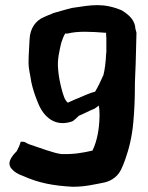

<svg xmlns="http://www.w3.org/2000/svg" viewBox="-20 -617 565 733"><path d="M20 21V22C33 39 48 48 71 56C127 81 182 92 257 96H258C287 96 310 93 336 88C367 81 392 82 419 60C440 43 448 19 458 -8C472 -48 484 -93 489 -151C493 -194 495 -240 495 -289V-298C496 -318 496 -335 497 -350L498 -375L501 -491V-492C500 -498 498 -502 497 -507C496 -539 472 -561 447 -576V-577H446C375 -607 330 -598 257 -587H256C234 -582 210 -574 180 -566V-565C168 -561 158 -556 148 -552C115 -538 95 -508 93 -468C92 -439 89 -410 89 -380C89 -350 96 -331 99 -307V-306C105 -277 115 -248 126 -222C146 -173 188 -131 254 -153C263 -156 276 -171 281 -175C301 -183 322 -195 336 -200C342 -202 348 -207 357 -214C359 -206 360 -192 360 -182V-173C359 -125 351 -79 333 -42C297 -34 261 -27 213 -29C187 -32 130 -53 89 -67C80 -71 76 -76 67 -76H59C55 -62 52 -55 44 -40C42 -37 4 -4 20 21ZM202 -351C198 -391 207 -423 214 -454C219 -468 222 -478 229 -489H239C276 -499 330 -496 381 -492H385C385 -486 385 -481 386 -473V-417C386 -417 385 -413 385 -409C384 -383 380 -350 375 -331C364 -306 354 -285 343 -267C324 -263 295 -249 278 -242C264 -237 251 -230 239 -225C227 -234 221 -255 214 -282C209 -302 204 -326 202 -351Z"/></svg>

Font: Vapor
Style: Bd
Weight: 700
Foundry: Cannot Into Space Fonts
Version: Version 0.179